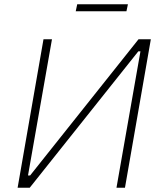

<svg xmlns="http://www.w3.org/2000/svg" viewBox="-20 -885 762 905"><path d="M63 0H120L632 -643H642L529 0H569L691 -700H633L122 -58H112L225 -700H185ZM337 -832H576L583 -865H344Z"/></svg>

Font: Fixel Display 20240404 ExLight
Style: Italic
Weight: 200
Italic angle: -10°
Designer: AlfaBravo + MacPaw
Foundry: Kyrylo Tkachov, Marchela Mozhyna, Serhii Makarenko, Maria Weinstein, Zakhar Kryvoshyya
Version: Version 1.211;Glyphs 3.2 (3225)